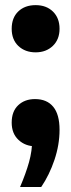

<svg xmlns="http://www.w3.org/2000/svg" viewBox="-20 -576 285 767"><path d="M60.1 171.1Q83.1 117.5 95.9 72Q108.7 26.4 108.7 -20L140.9 8.5H122.3Q81.4 8.5 54.1 -17Q26.7 -42.5 26.7 -86Q26.7 -131.1 52.7 -155.6Q78.7 -180.2 119.9 -180.2Q167.4 -180.2 192.6 -149.5Q217.9 -118.9 217.9 -57.4Q217.9 2.1 197.6 62.5Q177.3 122.9 144.6 171.1ZM122.3 -366.9Q80.4 -366.9 53.5 -392.2Q26.7 -417.6 26.7 -461.1Q26.7 -505 53 -530.3Q79.3 -555.5 122.3 -555.5Q165.3 -555.5 191.6 -529.7Q217.9 -503.9 217.9 -461.1Q217.9 -418.5 191.1 -392.7Q164.2 -366.9 122.3 -366.9Z"/></svg>

Font: Encode Sans SC Condensed Thin
Style: Regular
Weight: 100
Width: 3
Designer: Multiple Designers
Foundry: Impallari Type
Version: Version 3.002